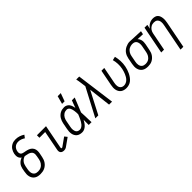

<svg xmlns="http://www.w3.org/2000/svg" viewBox="191 -2011 3468 3468"><g transform="rotate(-45 1925.0 -277.0)"><path d="M221 12Q190 12 161 6Q132 0 108 -15.5Q84 -31 68 -54.5Q52 -78 45 -106.5Q38 -135 39 -165.5Q40 -196 46 -227L58 -291Q63 -315 73.5 -339Q84 -363 102 -383Q120 -403 142.5 -417.5Q165 -432 190 -441Q173 -451 161.5 -466.5Q150 -482 144.5 -501Q139 -520 139 -541Q139 -562 143 -584Q148 -606 156.5 -628Q165 -650 178.5 -670.5Q192 -691 211 -707Q230 -723 252 -733.5Q274 -744 297 -748Q320 -752 343 -752Q391 -752 434.5 -737.5Q478 -723 516 -698L476 -645Q449 -664 416.5 -676Q384 -688 347 -688Q325 -688 301.5 -681Q278 -674 259.5 -658Q241 -642 229.5 -620.5Q218 -599 214 -576Q210 -558 212 -540Q214 -522 223.5 -508Q233 -494 249.5 -487.5Q266 -481 283.5 -477.5Q301 -474 319 -471Q337 -468 353.5 -463Q370 -458 386.5 -452Q403 -446 417 -436.5Q431 -427 442.5 -415Q454 -403 462 -388Q470 -373 474 -356Q478 -339 478.5 -321Q479 -303 476.5 -284.5Q474 -266 470 -247L457 -183Q452 -157 442 -131Q432 -105 415.5 -81.5Q399 -58 376.5 -39Q354 -20 328 -8.5Q302 3 275 7.5Q248 12 221 12ZM222 -52Q241 -52 260 -55.5Q279 -59 297.5 -68Q316 -77 331.5 -91Q347 -105 358.5 -122Q370 -139 377 -157.5Q384 -176 388 -195L400 -259Q405 -283 405.5 -306Q406 -329 397 -348.5Q388 -368 370.5 -380.5Q353 -393 332.5 -400Q312 -407 289.5 -410.5Q267 -414 246 -419Q223 -412 202 -398.5Q181 -385 165.5 -365.5Q150 -346 141 -323.5Q132 -301 128 -279L116 -215Q112 -195 111 -174.5Q110 -154 113.5 -135.5Q117 -117 125.5 -100.5Q134 -84 149 -72.5Q164 -61 183 -56.5Q202 -52 222 -52Z M824 12Q804 12 786 6.5Q768 1 756 -12.5Q744 -26 741 -45Q738 -64 742 -84L816 -466H669V-530H901L812 -72Q810 -64 813 -56.5Q816 -49 824 -49Q828 -49 833 -50Q838 -51 841 -53L1001 -167L1041 -117L880 -3Q868 5 853 8.5Q838 12 824 12Z M1290 12Q1260 12 1232 5Q1204 -2 1183 -18.5Q1162 -35 1148.5 -59Q1135 -83 1130 -110.5Q1125 -138 1126.5 -167.5Q1128 -197 1134 -227L1157 -347Q1162 -372 1171 -397Q1180 -422 1194 -445Q1208 -468 1228 -487Q1248 -506 1272 -519Q1296 -532 1322 -537Q1348 -542 1373 -542Q1403 -542 1428.5 -529Q1454 -516 1470.5 -494Q1487 -472 1495.5 -445Q1504 -418 1510 -390L1511 -392Q1524 -427 1536 -461.5Q1548 -496 1562 -530H1634Q1606 -462 1579.5 -394Q1553 -326 1524 -258Q1526 -233 1526.5 -208Q1527 -183 1529 -158Q1530 -118 1531 -78.5Q1532 -39 1534 0H1462Q1462 -33 1462.5 -65.5Q1463 -98 1463 -131Q1449 -105 1432.5 -80.5Q1416 -56 1394.5 -35Q1373 -14 1345 -1Q1317 12 1290 12ZM1290 -52Q1313 -52 1335 -65.5Q1357 -79 1373.5 -98Q1390 -117 1402.5 -138.5Q1415 -160 1425.5 -182Q1436 -204 1446 -226Q1456 -248 1464 -270Q1465 -292 1463.5 -313.5Q1462 -335 1459 -356Q1456 -377 1451.5 -397Q1447 -417 1438 -435Q1429 -453 1412.5 -465.5Q1396 -478 1374 -478Q1356 -478 1337.5 -473.5Q1319 -469 1303 -459Q1287 -449 1273.5 -434.5Q1260 -420 1251 -403.5Q1242 -387 1236 -369.5Q1230 -352 1227 -335L1204 -215Q1200 -196 1198.5 -177Q1197 -158 1199 -140Q1201 -122 1207 -105.5Q1213 -89 1224.5 -76.5Q1236 -64 1253.5 -58Q1271 -52 1290 -52Z M1391 -610 1433 -764H1512L1456 -610Z M1707 0H1631L1914 -539L1902 -628Q1899 -657 1894 -685Q1889 -713 1883 -740H1959L2058 0H1982L1931 -432Z M2416 12Q2387 12 2359 4.5Q2331 -3 2309.5 -19Q2288 -35 2274 -59Q2260 -83 2254.5 -110.5Q2249 -138 2250.5 -167.5Q2252 -197 2258 -227L2317 -530H2389L2328 -215Q2324 -196 2322.5 -177Q2321 -158 2323 -139.5Q2325 -121 2332 -104.5Q2339 -88 2351.5 -76Q2364 -64 2381.5 -58Q2399 -52 2418 -52Q2443 -52 2469 -63Q2495 -74 2515 -94Q2535 -114 2549.5 -138Q2564 -162 2574.5 -187.5Q2585 -213 2593 -238.5Q2601 -264 2606 -289Q2618 -349 2615.5 -407.5Q2613 -466 2598 -520L2667 -536Q2683 -476 2686 -410Q2689 -344 2676 -278Q2669 -244 2658.5 -211Q2648 -178 2632.5 -146.5Q2617 -115 2596 -85Q2575 -55 2547 -32Q2519 -9 2484.5 1.5Q2450 12 2416 12Z M2970 12Q2939 12 2910 6Q2881 0 2857.5 -15.5Q2834 -31 2818 -54.5Q2802 -78 2795 -106.5Q2788 -135 2789 -165.5Q2790 -196 2796 -227L2819 -347Q2824 -372 2834 -397.5Q2844 -423 2860 -446Q2876 -469 2898 -487Q2920 -505 2945 -517Q2970 -529 2996 -536Q3022 -543 3048 -543Q3052 -543 3057 -542.5Q3062 -542 3067 -542L3327 -530L3314 -466L3181 -472Q3197 -458 3207 -438.5Q3217 -419 3221.5 -396.5Q3226 -374 3224.5 -350.5Q3223 -327 3219 -303L3195 -183Q3190 -157 3181.5 -132Q3173 -107 3157 -83.5Q3141 -60 3120 -41Q3099 -22 3074 -9.5Q3049 3 3022.5 7.5Q2996 12 2970 12ZM2971 -52Q2989 -52 3007.5 -56Q3026 -60 3043.5 -69.5Q3061 -79 3075.5 -93.5Q3090 -108 3100 -124.5Q3110 -141 3116 -159Q3122 -177 3126 -195L3149 -315Q3153 -333 3154.5 -351.5Q3156 -370 3154 -387.5Q3152 -405 3146 -421Q3140 -437 3129.5 -449.5Q3119 -462 3103 -469Q3087 -476 3069 -477L3055 -478H3043Q3025 -478 3007 -472.5Q2989 -467 2971.5 -458Q2954 -449 2940 -435Q2926 -421 2915.5 -404.5Q2905 -388 2898.5 -370.5Q2892 -353 2889 -335L2866 -215Q2862 -195 2861 -175Q2860 -155 2863.5 -136Q2867 -117 2875.5 -100.5Q2884 -84 2898.5 -73Q2913 -62 2932 -57Q2951 -52 2971 -52Z M3597 210 3699 -315Q3703 -335 3704.5 -354.5Q3706 -374 3703.5 -392.5Q3701 -411 3693 -427.5Q3685 -444 3672 -456Q3659 -468 3641 -473Q3623 -478 3603 -478Q3586 -478 3568 -474.5Q3550 -471 3533.5 -462Q3517 -453 3503 -440Q3489 -427 3479 -411.5Q3469 -396 3462.5 -378.5Q3456 -361 3453 -344L3386 0H3314L3417 -530H3489L3473 -447Q3487 -469 3505.5 -487.5Q3524 -506 3546.5 -518.5Q3569 -531 3593.5 -536.5Q3618 -542 3642 -542Q3669 -542 3695 -534Q3721 -526 3738.5 -507.5Q3756 -489 3764.5 -464.5Q3773 -440 3776 -413Q3779 -386 3776.5 -358.5Q3774 -331 3769 -303L3669 210Z"/></g></svg>

Font: Lode
Style: Italic
Weight: 400
Italic angle: -11°
Monospace: yes
Designer: Belleve Invis
Foundry: Belleve Invis
Version: Version 29.2.0; ttfautohint (v1.8.3)